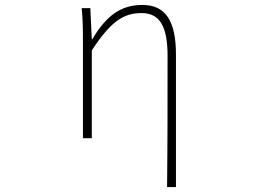

<svg xmlns="http://www.w3.org/2000/svg" viewBox="-20 -560 1040 778"><path d="M657 198H693V-339C693 -475 651 -540 557 -540C476 -540 414 -503 354 -401H352L346 -527H311C316 -474 316 -438 316 -396V0H352V-356C430 -474 480 -507 554 -507C629 -507 659 -450 659 -334C659 -158 659 21 657 198Z"/></svg>

Font: Harano Aji Gothic CN ExtraLight
Style: Regular
Weight: 250
Foundry: Masamichi Hosoda
Version: HaranoAjiGothicCN-ExtraLight version 20230610;ttx 4.39.4